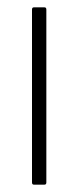

<svg xmlns="http://www.w3.org/2000/svg" viewBox="-20 -502 213 522"><path d="M72 0Q67 0 67 -6V-476Q67 -482 72 -482H101Q106 -482 106 -476V-6Q106 0 101 0Z"/></svg>

Font: Sofia Sans Condensed ExtraLight
Style: Regular
Weight: 250
Version: Version 4.100